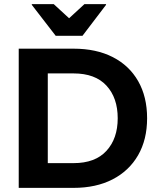

<svg xmlns="http://www.w3.org/2000/svg" viewBox="-20 -911 772 931"><path d="M70.8 0V-675H336.7Q446.7 -675 526.7 -634.2Q606.7 -593.3 650 -517.5Q693.3 -441.7 693.3 -337.5Q693.3 -234.2 649.6 -158.3Q605.8 -82.5 525.8 -41.2Q445.8 0 336.7 0ZM211.7 -120H336.7Q441.7 -120 496.2 -179.6Q550.8 -239.2 550.8 -337.5Q550.8 -436.7 496.2 -495.8Q441.7 -555 336.7 -555H211.7ZM250 -737.5 134.2 -887.5V-890.8H240.8L315 -822.5L389.2 -890.8H494.2V-887.5L380 -737.5Z"/></svg>

Font: Funnel Display
Style: Bold
Weight: 700
Designer: NORD ID, Kristian Moeller
Foundry: Dicotype
Version: Version 1.000